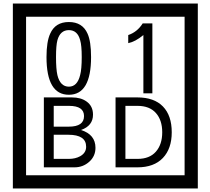

<svg xmlns="http://www.w3.org/2000/svg" viewBox="-20 -980 1195 1090"><path d="M1103 90H53V-960H1103ZM1028 15V-885H128V15ZM497 -656Q497 -442 371 -442Q244 -442 244 -656Q244 -744 265 -789Q294 -855 371 -855Q448 -855 477 -789Q497 -745 497 -656ZM444 -656Q444 -723 435 -752Q420 -809 371 -809Q322 -809 306 -752Q298 -723 298 -656Q298 -587 306 -553Q322 -488 371 -488Q419 -488 435 -554Q444 -587 444 -656ZM845 -450H794V-781Q748 -743 708 -735V-781Q759 -798 790 -847H845ZM522 -141Q522 -93 486.5 -61.5Q451 -30 403 -30H229V-427H388Q439 -427 471 -404Q508 -378 508 -329Q508 -266 440 -242Q522 -216 522 -141ZM457 -321Q457 -379 372 -379H285V-261H371Q457 -261 457 -321ZM469 -147Q469 -215 368 -215H285V-78H371Q408 -78 435 -93Q469 -112 469 -147ZM955 -229Q955 -136 904.5 -83Q854 -30 760 -30H636V-427H760Q855 -427 905 -375.5Q955 -324 955 -229ZM901 -229Q901 -298 865 -338.5Q829 -379 761 -379H692V-78H761Q829 -78 865 -119Q901 -160 901 -229Z"/></svg>

Font: Unicode BMP Fallback SIL
Style: Regular
Weight: 400
Foundry: NRSI, SIL International
Version: Version 5.1 Based on Unicode 5.1